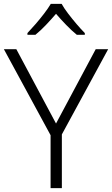

<svg xmlns="http://www.w3.org/2000/svg" viewBox="-20 -967 576 987"><path d="M268 -332 472 -714H536L298 -276V0H240V-272L0 -714H64ZM297 -947Q309 -925 330 -897.5Q351 -870 374 -843Q397 -816 416 -797V-788H375Q348 -810 320 -839Q292 -868 268 -896Q244 -868 216.5 -839Q189 -810 162 -788H121V-797Q140 -817 163 -843.5Q186 -870 207 -897.5Q228 -925 241 -947Z"/></svg>

Font: Noto Sans Thai Looped Light
Style: Regular
Weight: 300
Designer: Sasikarn Vongin, Ben Mitchell
Foundry: The Fontpad Ltd
Version: Version 1.001; ttfautohint (v1.8.4.7-5d5b)